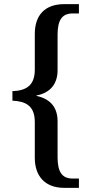

<svg xmlns="http://www.w3.org/2000/svg" viewBox="-20 -780 441 927"><path d="M290 127H361V82H330C277 82 258 46 258 -21V-194C258 -259 226 -302 156 -317V-319C225 -332 258 -377 258 -441V-612C258 -679 277 -715 330 -715H361V-760H290C198 -760 148 -708 148 -616V-443C148 -363 101 -342 40 -340V-294C101 -291 148 -272 148 -191V-18C148 71 198 127 290 127Z"/></svg>

Font: Noto Serif Ethiopic SemiCondensed Medium
Style: Regular
Weight: 500
Width: 4
Designer: Monotype Design Team
Foundry: Monotype Imaging Inc.
Version: Version 2.102